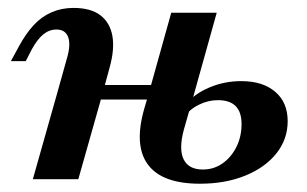

<svg xmlns="http://www.w3.org/2000/svg" viewBox="-20 -448 768 480"><path d="M121 -208.1 147.6 -303.2Q157.3 -336.3 150.4 -355.2Q143.5 -374.2 121 -374.2Q103.2 -374.2 88.3 -362.1Q73.4 -350 59.7 -325L44.4 -295.2H7.3L27.4 -332.3Q44.4 -363.7 64.1 -385.1Q83.9 -406.5 108.9 -417.3Q133.9 -428.2 163.7 -428.2Q206.5 -428.2 230.6 -410.1Q254.8 -391.9 260.9 -358.5Q266.9 -325 254 -279L234.7 -208.1ZM62.1 0 121 -208.1H234.7L175.8 0ZM191.1 -199.2 200.8 -235.5H403.2L392.7 -199.2ZM350 -208.1 408.1 -416.1H521.8L463.7 -208.1ZM479.8 11.3Q385.5 11.3 350 -36.3Q314.5 -83.9 340.3 -175L350 -208.1H463.7L439.5 -123.4Q426.6 -75 439.1 -49.6Q451.6 -24.2 487.1 -24.2Q514.5 -24.2 536.3 -39.5Q558.1 -54.8 571 -80.6Q583.9 -106.5 583.9 -137.9Q583.9 -197.6 525 -197.6Q500 -197.6 476.6 -185.9Q453.2 -174.2 439.5 -154L442.7 -185.5Q466.1 -213.7 503.6 -229.4Q541.1 -245.2 583.1 -245.2Q637.1 -245.2 668.1 -218.5Q699.2 -191.9 699.2 -145.2Q699.2 -100 671 -64.5Q642.7 -29 593.1 -8.9Q543.5 11.3 479.8 11.3Z"/></svg>

Font: Playfair 9pt
Style: Bold Italic
Weight: 700
Italic angle: -15.6°
Designer: Claus Eggers Sørensen
Foundry: Claus Eggers Sørensen
Version: Version 2.203